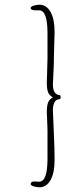

<svg xmlns="http://www.w3.org/2000/svg" viewBox="-20 -774 352 819"><path d="M211.4 -585Q212.9 -617.2 212.9 -637.2Q212.9 -692.4 195.6 -723.1Q178.2 -753.9 148.9 -753.9Q135.7 -753.9 123.3 -749.8Q110.8 -745.6 110.8 -740.2Q110.8 -730 131.8 -730H147Q182.6 -730 182.6 -632.8V-523.9Q182.6 -506.3 181.2 -471.7Q179.7 -437.5 179.7 -420.9Q179.7 -394.5 185.1 -380.6Q190.4 -366.7 205.6 -358.9Q190.4 -350.6 185.1 -336.4Q179.7 -322.3 179.7 -295.9Q179.7 -284.2 181.2 -258.3Q182.6 -232.9 182.6 -219.2V-96.2Q182.6 1 147 1Q138.2 1 134.3 0.5L127 0Q110.8 0 110.8 11.2Q110.8 16.6 123.3 20.8Q135.7 24.9 148.9 24.9Q178.2 24.9 195.6 -5.9Q212.9 -36.6 212.9 -91.8Q212.9 -139.6 209.5 -211.4Q205.6 -293.5 205.6 -303.2Q205.6 -323.7 212.2 -336.9Q218.8 -350.1 231 -350.1Q238.8 -351.6 238.8 -357.9Q238.8 -366.7 234.9 -368.2Q205.6 -370.6 205.6 -414.1Q205.6 -421.4 208 -464.4Q210 -499 210 -532.2Q210 -552.2 211.4 -585Z"/></svg>

Font: Amatica SC
Style: Regular
Weight: 400
Version: Version 2.000